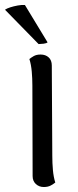

<svg xmlns="http://www.w3.org/2000/svg" viewBox="-47 -740 314 771"><path d="M163 -114Q163 -85 165.5 -57Q168 -29 175 -7Q169 -2 157.5 4.5Q146 11 129 11Q110 11 97 -1Q84 -13 84 -33L83 -396Q83 -425 80.5 -453Q78 -481 71 -503Q77 -508 88 -514.5Q99 -521 116 -521Q136 -521 148.5 -509.5Q161 -498 161 -477ZM-27 -701Q-20 -706 -6 -710.5Q8 -715 24.5 -718Q41 -721 53 -720L144 -570Q140 -566 128 -564.5Q116 -563 108 -563Z"/></svg>

Font: Arima
Style: Regular
Weight: 400
Designer: Joana Correia and Natanael Gama
Foundry: NDISCOVER
Version: Version 1.101;gftools[0.9.23]